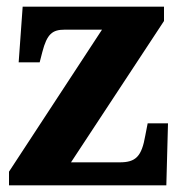

<svg xmlns="http://www.w3.org/2000/svg" viewBox="-20 -556 542 576"><path d="M7 0H479L484 -186H423L416 -150C405 -86 387 -69 339 -69H193L472 -493V-536H48L36 -369H99L107 -400C121 -454 137 -467 174 -467H286L7 -41Z"/></svg>

Font: Noto Serif Bengali SemiCondensed ExtraBold
Style: Regular
Weight: 800
Width: 4
Designer: Juan Bruce, Universal Thirst, Indian Type Foundry and the Monotype Design Team.
Foundry: Monotype Imaging Inc.
Version: Version 2.003